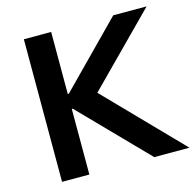

<svg xmlns="http://www.w3.org/2000/svg" viewBox="-103 -811 930 917"><g transform="rotate(-15 361.5 -352.5)"><path d="M93 0V-705H228V-398H233L535 -705H700L329 -330L338 -396L723 0H549L233 -324H228V0Z"/></g></svg>

Font: Nunito Sans 8pt
Style: Bold
Weight: 700
Version: Version 3.101;gftools[0.9.27]